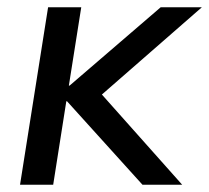

<svg xmlns="http://www.w3.org/2000/svg" viewBox="-20 -507 574 527"><path d="M35 0 112 -487H203L169 -272H171L421 -487H534L235 -226L237 -273L480 0H371L164 -229H162L126 0Z"/></svg>

Font: Nunito Sans 12pt ExtraLight 12pt Medium
Style: Italic
Weight: 500
Italic angle: -9°
Version: Version 3.101;gftools[0.9.27]